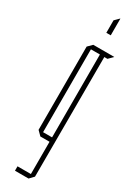

<svg xmlns="http://www.w3.org/2000/svg" viewBox="-232 -689 661 907"><g transform="rotate(30 98.5 -235.5)"><path d="M50 200V176H123V0H73L50 -23V-477L73 -500H187V-499L164 -476H147L146 177L124 200ZM74 -476V-24H123V-476ZM98 -580V-648L121 -671H122V-580Z"/></g></svg>

Font: Foldit Thin Thin
Style: Regular
Weight: 250
Version: Version 1.003